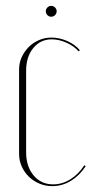

<svg xmlns="http://www.w3.org/2000/svg" viewBox="-20 -628 317 654"><path d="M45 -391Q45 -414 54 -433.5Q63 -453 78 -468Q93 -483 113 -491.5Q133 -500 155 -500Q182 -500 208.5 -488.5Q235 -477 252 -457L248 -453Q232 -471 206.5 -482.5Q181 -494 156 -494Q118 -494 93.5 -464.5Q69 -435 69 -387V-109Q69 -61 94.5 -30.5Q120 0 161 0Q192 0 220 -17.5Q248 -35 267 -65L272 -62Q251 -30 221.5 -12Q192 6 158 6Q135 6 114.5 -2.5Q94 -11 78.5 -26Q63 -41 54 -61Q45 -81 45 -104ZM136 -590Q136 -597 141.5 -602.5Q147 -608 154 -608Q162 -608 167.5 -602.5Q173 -597 173 -590Q173 -582 167.5 -576.5Q162 -571 154 -571Q147 -571 141.5 -576.5Q136 -582 136 -590Z"/></svg>

Font: Moniqa Thin Display
Style: Regular
Weight: 100
Designer: Rajesh Rajput
Foundry: Rajesh Rajput
Version: Version 1.000